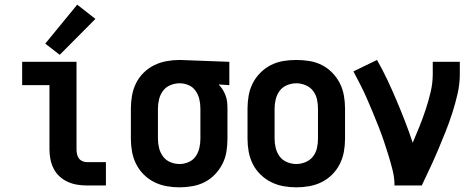

<svg xmlns="http://www.w3.org/2000/svg" viewBox="-20 -795 2040 823"><path d="M352 0H434V-100H352Q342 -100 332.5 -104.5Q323 -109 317.5 -117Q312 -125 310 -135Q308 -145 308 -155V-530H75V-430H192V-155Q192 -134 196 -113Q200 -92 209.5 -73Q219 -54 234.5 -39.5Q250 -25 269.5 -16Q289 -7 310 -3.5Q331 0 352 0ZM236 -560 389 -714 311 -775 174 -608Z M750 8Q777 8 805 3Q833 -2 857.5 -14.5Q882 -27 901.5 -47.5Q921 -68 933.5 -92.5Q946 -117 950.5 -144.5Q955 -172 955 -200V-330Q955 -344 953.5 -358Q952 -372 947 -385.5Q942 -399 934.5 -411Q927 -423 917 -433L963 -430V-530L751 -538H750Q722 -538 694.5 -533Q667 -528 642 -516Q617 -504 596.5 -484Q576 -464 563.5 -439Q551 -414 546 -386Q541 -358 541 -330V-200Q541 -172 546 -144.5Q551 -117 563.5 -92Q576 -67 596 -47Q616 -27 641 -14.5Q666 -2 694 3Q722 8 750 8ZM750 -92Q729 -92 710 -100Q691 -108 679 -124Q667 -140 662 -160Q657 -180 657 -200V-330Q657 -350 662 -370Q667 -390 679 -406Q691 -422 710.5 -430Q730 -438 750 -438Q770 -438 788.5 -430Q807 -422 818.5 -405.5Q830 -389 834.5 -369.5Q839 -350 839 -330V-200Q839 -180 834.5 -160.5Q830 -141 818.5 -124.5Q807 -108 788 -100Q769 -92 750 -92Z M1250 8Q1278 8 1306 3Q1334 -2 1359 -14.5Q1384 -27 1404 -47Q1424 -67 1436.5 -92Q1449 -117 1454 -144.5Q1459 -172 1459 -200V-330Q1459 -358 1454 -386Q1449 -414 1436.5 -438.5Q1424 -463 1404 -483.5Q1384 -504 1359 -516.5Q1334 -529 1306 -533.5Q1278 -538 1250 -538Q1222 -538 1194.5 -533.5Q1167 -529 1142 -516.5Q1117 -504 1096.5 -483.5Q1076 -463 1063.5 -438.5Q1051 -414 1046 -386Q1041 -358 1041 -330V-200Q1041 -172 1046 -144.5Q1051 -117 1063.5 -92Q1076 -67 1096.5 -47Q1117 -27 1142 -14.5Q1167 -2 1194.5 3Q1222 8 1250 8ZM1250 -92Q1230 -92 1210.5 -100Q1191 -108 1179 -124Q1167 -140 1162 -160Q1157 -180 1157 -200V-330Q1157 -350 1162 -370Q1167 -390 1179 -406Q1191 -422 1210.5 -430Q1230 -438 1250 -438Q1270 -438 1289.5 -430Q1309 -422 1321.5 -406Q1334 -390 1338.5 -370Q1343 -350 1343 -330V-200Q1343 -180 1338.5 -160Q1334 -140 1321.5 -124Q1309 -108 1289.5 -100Q1270 -92 1250 -92Z M1671 0H1788Q1806 -38 1824 -76.5Q1842 -115 1858.5 -154Q1875 -193 1890.5 -232Q1906 -271 1919 -311.5Q1932 -352 1941.5 -393.5Q1951 -435 1951 -477V-530H1835V-477Q1835 -439 1826 -401Q1817 -363 1805 -326.5Q1793 -290 1778.5 -254Q1764 -218 1749 -183Q1734 -229 1716.5 -274Q1699 -319 1680 -364Q1661 -409 1640.5 -452.5Q1620 -496 1596 -538L1495 -489Q1510 -460 1525 -431Q1540 -402 1553 -372Q1566 -342 1578.5 -312Q1591 -282 1603 -251.5Q1615 -221 1625.5 -190Q1636 -159 1645.5 -128Q1655 -97 1663 -65Q1671 -33 1671 0Z"/></svg>

Font: Iosevka SS09
Style: Bold
Weight: 700
Monospace: yes
Designer: Belleve Invis
Foundry: Belleve Invis
Version: Version 5.2.1; ttfautohint (v1.8.3)